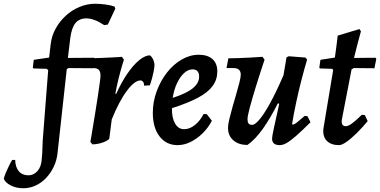

<svg xmlns="http://www.w3.org/2000/svg" viewBox="-150 -762 2027 1024"><path d="M25 -402 30 -443 112 -455 120 -524Q125 -570 146.5 -609Q168 -648 200.5 -678Q233 -708 274 -725Q315 -742 357 -742Q384 -742 413 -738Q442 -734 461 -727L465 -716L425 -631L406 -628Q377 -647 353.5 -655.5Q330 -664 311 -664Q273 -664 252.5 -639Q232 -614 225 -560L212 -453L351 -454L356 -449L346 -398L215 -399L206 -393L157 53Q153 93 136.5 127.5Q120 162 95 188Q70 214 39 228Q8 242 -26 242Q-63 242 -92.5 227Q-122 212 -130 191Q-126 176 -118 157Q-110 138 -101 120Q-92 102 -85 91H-69Q-68 130 -49.5 151.5Q-31 173 2 173Q29 173 49 151Q69 129 72 93Q76 56 76.5 22.5Q77 -11 80 -41L107 -388L99 -395L28 -397Z M332 -5Q332 -5 336 -28Q340 -51 346 -88Q352 -125 359 -167.5Q366 -210 372 -250Q378 -290 382 -319.5Q386 -349 386 -359Q386 -380 377 -389.5Q368 -399 346 -399H309L318 -451Q344 -451 375 -452.5Q406 -454 434.5 -455Q463 -456 481.5 -457.5Q500 -459 500 -459L511 -444Q511 -444 502.5 -416.5Q494 -389 483.5 -347.5Q473 -306 465 -262H470Q497 -322 528 -367.5Q559 -413 590.5 -439.5Q622 -466 649 -467Q658 -462 665.5 -447Q673 -432 674 -416Q673 -398 669 -378.5Q665 -359 660.5 -343Q656 -327 652.5 -317Q649 -307 649 -307L619 -305Q618 -320 612.5 -326.5Q607 -333 599 -333Q568 -333 526.5 -277.5Q485 -222 446 -125L433 -24Q432 -18 417 -10Q402 -2 381.5 3Q361 8 343 8Z M1009 -381Q1009 -338 984.5 -304Q960 -270 907 -241.5Q854 -213 767 -185Q766 -134 783.5 -103.5Q801 -73 832 -73Q861 -73 888.5 -94.5Q916 -116 936 -154L953 -153L980 -118Q961 -81 931 -51.5Q901 -22 866.5 -5Q832 12 797 12Q737 12 701 -34.5Q665 -81 665 -160Q665 -219 685.5 -275Q706 -331 740.5 -375Q775 -419 819 -444.5Q863 -470 910 -470Q957 -470 983 -447Q1009 -424 1009 -381ZM877 -392Q853 -392 831.5 -372Q810 -352 794 -318Q778 -284 771 -240Q845 -264 878.5 -291.5Q912 -319 912 -353Q912 -392 877 -392Z M1170 11Q1122 11 1094 -14Q1066 -39 1066 -80Q1066 -97 1073 -126.5Q1080 -156 1090 -191Q1100 -226 1110 -260.5Q1120 -295 1127 -322.5Q1134 -350 1134 -364Q1134 -399 1095 -399H1058L1068 -451Q1090 -451 1120.5 -452Q1151 -453 1185 -455Q1219 -457 1250 -459L1261 -444Q1235 -366 1214.5 -299.5Q1194 -233 1182 -187.5Q1170 -142 1170 -127Q1170 -111 1175.5 -103.5Q1181 -96 1195 -96Q1212 -96 1241 -133.5Q1270 -171 1305 -239Q1340 -307 1378 -399L1356 -203L1332 -211Q1291 -130 1251.5 -74.5Q1212 -19 1170 11ZM1342 12Q1301 12 1301 -23Q1301 -29 1303.5 -43Q1306 -57 1311.5 -82.5Q1317 -108 1326 -148Q1335 -188 1347 -244L1351 -295L1378 -456L1390 -462L1479 -455L1488 -444Q1473 -395 1457.5 -334.5Q1442 -274 1429 -213Q1416 -152 1408 -101L1411 -97Q1416 -98 1422.5 -101.5Q1429 -105 1441 -115Q1453 -125 1475 -144L1490 -142L1506 -110Q1460 -64 1429.5 -37.5Q1399 -11 1379 0.5Q1359 12 1342 12Z M1796 -148 1811 -116Q1781 -80 1751.5 -51Q1722 -22 1697.5 -5Q1673 12 1658 12Q1615 12 1592.5 -11.5Q1570 -35 1575 -77L1627 -389L1621 -395L1556 -397L1553 -402L1559 -443L1636 -455Q1640 -483 1643.5 -510Q1647 -537 1649 -554.5Q1651 -572 1651 -572L1767 -607L1775 -595Q1775 -595 1769.5 -575Q1764 -555 1755.5 -522.5Q1747 -490 1738 -453L1852 -454L1857 -449L1847 -398L1737 -399L1725 -392L1673 -123Q1669 -89 1694 -89Q1707 -89 1726.5 -103Q1746 -117 1780 -150Z"/></svg>

Font: Alegreya SemiBold
Style: Italic
Weight: 600
Italic angle: -7°
Designer: Juan Pablo del Peral
Foundry: Huerta Tipografica
Version: Version 2.009